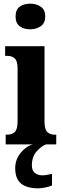

<svg xmlns="http://www.w3.org/2000/svg" viewBox="-20 -788 343 1048"><path d="M145 -628Q110 -628 87.5 -645Q65 -662 65 -698Q65 -735 87.5 -751.5Q110 -768 145 -768Q178 -768 202.5 -751.5Q227 -735 227 -698Q227 -662 202.5 -645Q178 -628 145 -628ZM11 0V-53H20Q45 -53 60.5 -67.5Q76 -82 76 -125V-415Q76 -455 60.5 -469Q45 -483 22 -483H8V-536H223V-125Q223 -82 238 -67.5Q253 -53 278 -53H287V0ZM190 240Q126 240 94.5 213.5Q63 187 63 130Q63 83 92.5 46.5Q122 10 160 0H231Q205 10 179.5 39Q154 68 154 115Q154 143 170.5 156Q187 169 211 169Q232 169 264 161V224Q250 231 226.5 235.5Q203 240 190 240Z"/></svg>

Font: Noto Serif Tamil ExtraCondensed ExtraBold
Style: Italic
Weight: 800
Width: 2
Italic angle: -12°
Designer: Indian Type Foundry, Tom Grace, and the Monotype Design Team
Foundry: Monotype Imaging Inc.
Version: Version 2.003; ttfautohint (v1.8.4.7-5d5b)